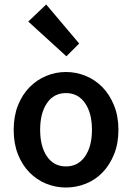

<svg xmlns="http://www.w3.org/2000/svg" viewBox="-20 -824 589 856"><path d="M274 12Q228 12 186 -5Q144 -22 111.5 -55Q79 -88 60 -136Q41 -184 41 -245Q41 -306 60 -354Q79 -402 111.5 -435Q144 -468 186 -485.5Q228 -503 274 -503Q320 -503 362.5 -485.5Q405 -468 437 -435Q469 -402 488.5 -354Q508 -306 508 -245Q508 -184 488.5 -136Q469 -88 437 -55Q405 -22 362.5 -5Q320 12 274 12ZM274 -82Q328 -82 359 -126.5Q390 -171 390 -245Q390 -320 359 -364.5Q328 -409 274 -409Q220 -409 189.5 -364.5Q159 -320 159 -245Q159 -171 189.5 -126.5Q220 -82 274 -82ZM276 -573 106 -728 186 -804 333 -630Z"/></svg>

Font: TT Toshiba Sans Medium
Style: Regular
Weight: 500
Designer: Paul D. Hunt
Foundry: Toshiba Corporation
Version: Version 2.020;PS 2.000;hotconv 1.0.86;makeotf.lib2.5.63406